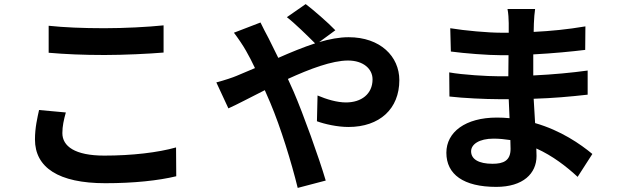

<svg xmlns="http://www.w3.org/2000/svg" viewBox="-20 -853 3040 939"><path d="M218 -727V-595C299 -588 386 -584 491 -584C586 -584 710 -590 780 -596V-729C703 -721 589 -715 490 -715C385 -715 292 -719 218 -727ZM302 -303 171 -315C163 -278 151 -229 151 -171C151 -34 266 43 495 43C635 43 755 30 842 9L841 -132C753 -107 625 -92 490 -92C346 -92 285 -138 285 -202C285 -236 292 -267 302 -303Z M1038 -450 1097 -323C1140 -342 1203 -376 1275 -412L1302 -350C1353 -229 1405 -60 1436 66L1573 30C1540 -82 1463 -296 1416 -405L1388 -467C1495 -516 1604 -557 1682 -557C1757 -557 1802 -516 1802 -465C1802 -393 1747 -352 1672 -352C1628 -352 1578 -367 1533 -386L1530 -260C1568 -246 1630 -232 1684 -232C1837 -232 1933 -321 1933 -461C1933 -577 1840 -671 1685 -671C1640 -671 1591 -662 1541 -647L1620 -705C1586 -741 1511 -806 1475 -833L1383 -769C1421 -740 1485 -677 1521 -641C1463 -622 1402 -597 1341 -570L1294 -665C1283 -684 1263 -725 1254 -743L1124 -693C1144 -667 1169 -630 1183 -605C1198 -579 1213 -550 1227 -520L1137 -482C1121 -475 1077 -460 1038 -450Z M2476 -168 2477 -125C2477 -67 2442 -52 2389 -52C2320 -52 2284 -75 2284 -113C2284 -147 2323 -175 2394 -175C2422 -175 2450 -172 2476 -168ZM2177 -499 2178 -381C2244 -373 2358 -368 2416 -368H2468L2472 -275C2452 -277 2431 -278 2410 -278C2256 -278 2163 -207 2163 -106C2163 0 2247 61 2407 61C2539 61 2604 -5 2604 -90L2603 -127C2683 -91 2751 -38 2805 12L2877 -100C2819 -148 2723 -215 2597 -251L2590 -370C2686 -373 2764 -380 2854 -390V-508C2773 -497 2689 -489 2588 -484V-587C2685 -592 2776 -601 2842 -609L2843 -724C2755 -709 2672 -701 2590 -697L2591 -738C2592 -764 2594 -789 2597 -809H2462C2466 -790 2468 -759 2468 -740V-693H2429C2368 -693 2254 -703 2182 -715L2185 -601C2251 -592 2367 -583 2430 -583H2467L2466 -480H2418C2365 -480 2242 -487 2177 -499Z"/></svg>

Font: Noto Sans Mono CJK TC
Style: Bold
Weight: 700
Designer: Ryoko NISHIZUKA 西塚涼子 (kana, bopomofo & ideographs); Paul D. Hunt (Latin, Greek & Cyrillic); Sandoll Communications 산돌커뮤니
Foundry: Adobe
Version: Version 2.004;hotconv 1.0.118;makeotfexe 2.5.65603